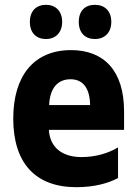

<svg xmlns="http://www.w3.org/2000/svg" viewBox="-20 -767 570 797"><path d="M374 -605C414 -605 442 -631 442 -676C442 -722 414 -747 374 -747C334 -747 307 -723 307 -676C307 -630 334 -605 374 -605ZM171 -605C210 -605 238 -631 238 -676C238 -722 210 -747 171 -747C132 -747 104 -723 104 -676C104 -629 132 -605 171 -605ZM297 10C371 10 429 -6 470 -28V-155C431 -132 380 -115 318 -115C242 -115 187 -152 183 -228H495V-305C495 -474 411 -559 275 -559C119 -559 35 -450 35 -275C35 -91 126 10 297 10ZM354 -331H184C187 -402 220 -438 273 -438C322 -438 353 -404 354 -331Z"/></svg>

Font: Noto Sans Mono Condensed ExtraBold
Style: Regular
Weight: 800
Width: 3
Designer: Monotype Design Team
Foundry: Monotype Imaging Inc.
Version: Version 2.014